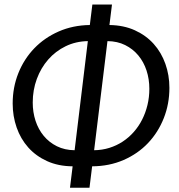

<svg xmlns="http://www.w3.org/2000/svg" viewBox="-20 -794 812 871"><path d="M407 -112.5Q443.5 -113 476.2 -123.2Q509 -133.5 536.8 -151.8Q564.5 -170 587 -195.5Q609.5 -221 625 -251.8Q640.5 -282.5 649 -317.8Q657.5 -353 657.5 -391Q657.5 -435 644.8 -474Q632 -513 607.5 -542.5Q583 -572 547.8 -589.5Q512.5 -607 467.5 -607.5ZM378.5 -607.5Q323.5 -606.5 277.8 -584.2Q232 -562 198.8 -524Q165.5 -486 147 -435.8Q128.5 -385.5 128.5 -329Q128.5 -285 141.2 -246Q154 -207 178.5 -177.5Q203 -148 238.2 -130.5Q273.5 -113 318.5 -112.5ZM476.5 -680.5Q541.5 -679.5 592 -656.5Q642.5 -633.5 677.2 -594.8Q712 -556 730.2 -504.5Q748.5 -453 748.5 -395.5Q748.5 -322.5 723 -258Q697.5 -193.5 651.5 -145Q605.5 -96.5 540.8 -68.2Q476 -40 398 -39.5L386 57.5H297.5L309.5 -39.5Q244.5 -40 193.8 -63Q143 -86 108.2 -125Q73.5 -164 55.5 -215.5Q37.5 -267 37.5 -324.5Q37.5 -397.5 63.2 -462Q89 -526.5 135.5 -574.8Q182 -623 246.2 -651.2Q310.5 -679.5 387.5 -680.5L399 -773.5H488Z"/></svg>

Font: Lato 2
Style: Italic
Weight: 400
Italic angle: -7°
Designer: Lukasz Dziedzic with Adam Twardoch and Botio Nikoltchev
Foundry: tyPoland Lukasz Dziedzic
Version: Version 2.015; 2015-08-06; http://www.latofonts.com/